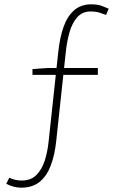

<svg xmlns="http://www.w3.org/2000/svg" viewBox="-20 -759 561 887"><path d="M78 108Q59 108 41.5 103Q24 98 9 90L23 62Q49 75 81 75Q122 75 147.5 50Q173 25 186.5 -16.5Q200 -58 205 -109L249 -517Q256 -585 273.5 -634.5Q291 -684 322.5 -711.5Q354 -739 401 -739Q430 -739 448 -732.5Q466 -726 482 -719L470 -690Q457 -695 440 -700.5Q423 -706 399 -706Q360 -706 336.5 -679Q313 -652 301 -609.5Q289 -567 284 -519L240 -110Q233 -42 214 7Q195 56 162 82Q129 108 78 108ZM130 -413V-440L202 -445H432V-413Z"/></svg>

Font: Noto Sans JP
Style: Regular
Weight: 100
Designer: Ryoko NISHIZUKA 西塚涼子 (kana, bopomofo & ideographs); Paul D. Hunt (Latin, Greek & Cyrillic); Sandoll Communications 산돌커뮤니
Foundry: Adobe
Version: Version 2.004;hotconv 1.0.118;makeotfexe 2.5.65603